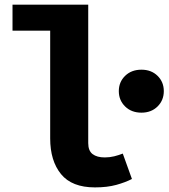

<svg xmlns="http://www.w3.org/2000/svg" viewBox="-20 -781 718 818"><path d="M355.9 -761V-171.3Q355.9 -138.5 374.6 -124.4Q393.3 -110.3 426.2 -110.3Q447.2 -110.3 466.7 -115.1Q486.2 -120 503.1 -126.7L542.1 -18.5Q514.4 -4.1 475.4 6.7Q436.4 17.4 384.6 17.4Q286.2 17.4 240 -39.2Q193.8 -95.9 193.8 -191.3V-650.3H33.3V-761ZM582.6 -484.1Q624.6 -484.1 651.3 -457.9Q677.9 -431.8 677.9 -392.8Q677.9 -353.8 651.3 -327.4Q624.6 -301 582.6 -301Q540 -301 513.1 -327.4Q486.2 -353.8 486.2 -392.8Q486.2 -431.8 513.1 -457.9Q540 -484.1 582.6 -484.1Z"/></svg>

Font: FiraCode Nerd Font Mono
Style: Bold
Weight: 700
Monospace: yes
Designer: Carrois Corporate, Edenspiekermann AG, Nikita Prokopov
Foundry: Carrois Corporate, Edenspiekermann AG, Nikita Prokopov
Version: Version 6.002;Nerd Fonts 3.3.0